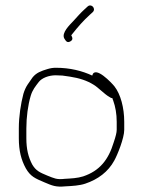

<svg xmlns="http://www.w3.org/2000/svg" viewBox="-20 -736 531 714"><path d="M245 -605C245.7 -606.3 247.3 -608.3 250 -611C269.5 -635.8 291.3 -660.6 314 -681L325 -691C338.3 -704.3 319.4 -724.1 306 -712L295 -702C278.4 -686.9 268.4 -674.7 252 -657C239.8 -643.9 207.8 -614 219 -593C224.6 -584.6 228.9 -574.9 241.5 -582C252.7 -588.3 249.6 -595.8 245 -605ZM398 -371C398.7 -367.7 399.7 -364.7 401 -362C409.2 -338.9 414 -312.9 414 -283V-253C414 -243.7 410.3 -228.3 403 -207C383.3 -141.8 350.7 -100.6 289 -80C268.2 -73.5 245.1 -72.3 221 -71C190.7 -67.4 182 -72.8 156 -83C127.8 -94.7 113.8 -100.9 100 -124C85.3 -151.7 78 -181.4 78 -222V-258C78 -301 84.1 -345.4 94 -379C100.8 -402.3 111.8 -414.7 124 -431C135.8 -446.2 161.6 -456 187 -456C195 -456 203.3 -455.7 212 -455L240 -451C275 -445.6 303.4 -436.4 328 -421C344.1 -411.8 368.8 -385.5 386 -376C389.5 -374 392.6 -371 398 -371ZM187 -484C177 -484 166.7 -482.3 156 -479C132.8 -471.9 115.2 -465.7 101 -448L83 -422C76.3 -412 71 -400.3 67 -387C57.5 -350.8 50 -303.4 50 -259V-222C50 -175.3 58.8 -141.4 76 -110C93.2 -79.9 110.3 -72.7 145 -58C174.3 -45.6 187.5 -39.5 223 -43C249 -44.4 275.2 -45.7 297 -53C344 -68.7 382.2 -96.9 405 -139C417 -160.3 442 -222.7 442 -253V-283C442 -334.8 428.7 -385.5 405.5 -415C396.9 -425.9 332.9 -494.8 323 -455C285.8 -472.2 241.5 -484 187 -484Z"/></svg>

Font: HoneyBee
Style: XLit
Weight: 200
Foundry: Cannot Into Space Fonts
Version: Version 0.89